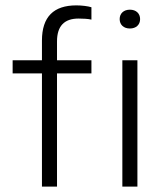

<svg xmlns="http://www.w3.org/2000/svg" viewBox="-20 -694 618 714"><path d="M192 0V-421H320V-470H192V-540C192 -597 219 -625 272 -625C288 -625 309 -624 320 -621V-667C308 -671 284 -674 264 -674C180 -674 136 -632 136 -543V-470H27V-421H136V0ZM491 0V-470H435V0ZM463 -588C486 -588 501 -602 501 -623C501 -644 486 -658 463 -658C440 -658 425 -644 425 -623C425 -602 440 -588 463 -588Z"/></svg>

Font: Gantari Light
Style: Regular
Weight: 300
Designer: Anugrah Pasau
Foundry: Lafontype
Version: Version 1.000